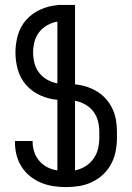

<svg xmlns="http://www.w3.org/2000/svg" viewBox="-20 -755 540 783"><path d="M249 8Q223 8 197 4Q171 0 147 -10Q123 -20 102.5 -36.5Q82 -53 68 -75Q54 -97 47.5 -122.5Q41 -148 41 -174V-180H113V-176Q113 -155 120 -134.5Q127 -114 141 -98Q155 -82 174 -72.5Q193 -63 214 -60V-348Q178 -351 144.5 -366Q111 -381 87 -408Q63 -435 53 -470Q43 -505 43 -541Q43 -577 53 -612Q63 -647 87 -674Q111 -701 144.5 -716Q178 -731 214 -734V-735H286V-411Q310 -409 333 -401.5Q356 -394 376.5 -381.5Q397 -369 413 -350.5Q429 -332 439 -310.5Q449 -289 453 -265Q457 -241 457 -217V-195Q457 -167 452 -140Q447 -113 434.5 -88.5Q422 -64 401.5 -44.5Q381 -25 356 -13Q331 -1 304 3.5Q277 8 249 8ZM214 -415V-667Q192 -663 172.5 -652Q153 -641 139.5 -623.5Q126 -606 120.5 -584.5Q115 -563 115 -541Q115 -519 120.5 -497.5Q126 -476 139.5 -458.5Q153 -441 172.5 -430Q192 -419 214 -415ZM286 -60Q309 -65 328.5 -77Q348 -89 361.5 -108Q375 -127 380 -149.5Q385 -172 385 -195V-217Q385 -239 379.5 -261Q374 -283 360.5 -300.5Q347 -318 327.5 -329Q308 -340 286 -344Z"/></svg>

Font: Moesevka
Style: Regular
Weight: 400
Monospace: yes
Designer: Belleve Invis
Foundry: Belleve Invis
Version: Version 32.5.0; ttfautohint (v1.8.4)